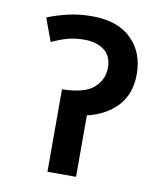

<svg xmlns="http://www.w3.org/2000/svg" viewBox="-74 -693 638 754"><g transform="rotate(10 244.5 -316.0)"><path d="M233 -632Q335 -632 390 -578.5Q445 -525 445 -438Q445 -360 400.5 -311.5Q356 -263 280 -245V0H166V-329Q254 -330 291.5 -362.5Q329 -395 329 -444Q329 -490 298.5 -513Q268 -536 221 -536Q181 -536 151.5 -527.5Q122 -519 90 -504L56 -596Q93 -611 137.5 -621.5Q182 -632 233 -632Z"/></g></svg>

Font: Noto Sans SemiBold
Style: Regular
Weight: 600
Designer: Monotype Design Team
Foundry: Monotype Imaging Inc.
Version: Version 2.007